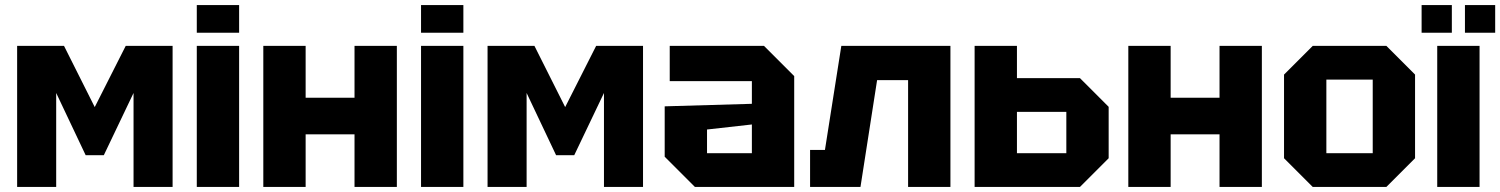

<svg xmlns="http://www.w3.org/2000/svg" viewBox="-20 -742 5954 762"><path d="M48 0V-560H234L356 -317L479 -560H665V0H510V-373L392 -126H320L203 -373V0Z M761 0V-560H929V0ZM761 -612V-722H929V-612Z M1025 0V-560H1193V-354H1387V-560H1555V0H1387V-209H1193V0Z M1651 0V-560H1819V0ZM1651 -612V-722H1819V-612Z M1915 0V-560H2101L2223 -317L2346 -560H2532V0H2377V-373L2259 -126H2187L2070 -373V0Z M2618 -120V-320L2964 -330V-420H2638V-560H3012L3132 -440V0H2738ZM2786 -228V-134H2964V-248Z M3752 -560V0H3584V-424H3461L3395 0H3195V-147H3254L3319 -560Z M3848 0V-560H4016V-432H4266L4380 -318V-114L4266 0ZM4016 -134H4212V-298H4016Z M4458 0V-560H4626V-354H4820V-560H4988V0H4820V-209H4626V0Z M5076 -114V-446L5190 -560H5482L5596 -446V-114L5482 0H5190ZM5244 -134H5428V-426H5244Z M5684 0V-560H5852V0ZM5622 -612V-722H5742V-612ZM5794 -612V-722H5914V-612Z"/></svg>

Font: Tektur
Style: Bold
Weight: 700
Designer: Adam Jagosz
Foundry: Adam Jagosz
Version: Version 1.005;gftools[0.9.30]